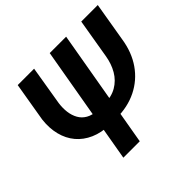

<svg xmlns="http://www.w3.org/2000/svg" viewBox="-171 -897 1083 1083"><g transform="rotate(-45 370.0 -355.5)"><path d="M608.4 -710.9H740.2L700.7 -476.6Q687 -386.7 641.4 -321Q595.7 -255.4 524.2 -220Q452.6 -184.6 361.8 -185.1L309.1 -185.5Q245.6 -187 196 -208.7Q146.5 -230.5 114 -269Q81.5 -307.6 68.1 -360.4Q54.7 -413.1 62 -476.1L101.6 -710.9H232.4L193.4 -475.6Q188.5 -439.9 192.6 -407.5Q196.8 -375 211.2 -349.4Q225.6 -323.7 252 -308.6Q278.3 -293.5 318.4 -291.5L370.6 -290.5Q428.2 -289.6 469.5 -313.5Q510.7 -337.4 535.4 -379.6Q560.1 -421.9 568.8 -476.1ZM487.8 -710.9 364.3 0H233.4L356.9 -710.9Z"/></g></svg>

Font: Roboto SemiBold
Style: Italic
Weight: 600
Designer: Christian Robertson
Foundry: Google
Version: Version 3.009; 2024